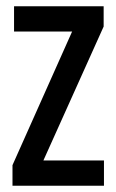

<svg xmlns="http://www.w3.org/2000/svg" viewBox="-20 -595 373 615"><path d="M25 -575H312V-510L119 -81H313V0H20V-66L211 -494H25Z"/></svg>

Font: Khand Medium
Style: Regular
Weight: 500
Designer: Devanagari: Sanchit Sawaria, Jyotish Sonowal; Latin: Satya Rajpurohit
Foundry: Indian Type Foundry
Version: Version 1.100;PS 1.0;hotconv 1.0.78;makeotf.lib2.5.61930; tt